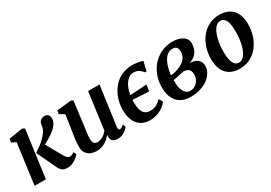

<svg xmlns="http://www.w3.org/2000/svg" viewBox="14 -1256 2764 1956"><g transform="rotate(-30 1395.5 -278.0)"><path d="M47 0 110.5 -475.5 59 -503 67.5 -543.5 229 -568.5 255 -555 179.5 0ZM429 9.5Q399.5 9.5 381.5 -0.2Q363.5 -10 353.8 -23.2Q344 -36.5 338.5 -47.5L227.5 -283Q257.5 -301 284 -320.5Q310.5 -340 333.8 -361.5Q357 -383 377 -407.5Q401.5 -437 408.5 -458.2Q415.5 -479.5 417 -499Q419.5 -524 430.2 -538.8Q441 -553.5 456 -560Q471 -566.5 485 -566.5Q515.5 -566.5 529.5 -549.8Q543.5 -533 544 -510Q545 -487 537.2 -468.8Q529.5 -450.5 518.5 -436Q501 -412.5 475.2 -391.2Q449.5 -370 420.8 -352.2Q392 -334.5 364.8 -320.5Q337.5 -306.5 316.5 -297.5L331 -342L454 -122.5Q466 -101.5 480.2 -89.5Q494.5 -77.5 507 -77.5Q516.5 -77.5 531.2 -82.5Q546 -87.5 560 -100L576 -67Q567.5 -55 547 -36.8Q526.5 -18.5 496.2 -4.5Q466 9.5 429 9.5Z M772 10Q740 10 709.2 -1.8Q678.5 -13.5 657.8 -41.2Q637 -69 636.5 -117.5Q636.5 -135 638 -155.8Q639.5 -176.5 642.2 -199.8Q645 -223 648.5 -246.8Q652 -270.5 655.5 -293L683 -475.5L624.5 -509.5L632 -550L801 -567.5L824.5 -556L790.5 -289Q788 -267.5 785 -246.2Q782 -225 779.2 -205Q776.5 -185 774.8 -167.8Q773 -150.5 773 -137.5Q773 -109.5 779.2 -93.5Q785.5 -77.5 797.8 -70.8Q810 -64 828 -64Q850 -64 871.5 -73.5Q893 -83 911.2 -98.2Q929.5 -113.5 943.5 -130.5L1001.5 -563.5H1135.5L1072 -101.5Q1069.5 -82 1074.8 -73.2Q1080 -64.5 1090 -64.5Q1099 -64.5 1108.8 -70Q1118.5 -75.5 1137 -90L1150.5 -59.5Q1146 -51.5 1129 -34.8Q1112 -18 1084.8 -4.2Q1057.5 9.5 1022.5 9.5Q985.5 9.5 967 -5.5Q948.5 -20.5 946 -46.5Q945.5 -49 945.5 -52.5Q945.5 -56 945.5 -60.2Q945.5 -64.5 946 -69Q946.5 -73.5 947 -77.5L945.5 -78.5Q932 -62.5 915.2 -46.8Q898.5 -31 877.2 -18.2Q856 -5.5 829.8 2.2Q803.5 10 772 10Z M1400 10Q1314.5 10 1263.5 -47.5Q1212.5 -105 1210.5 -217.5Q1210 -278.5 1228.8 -340Q1247.5 -401.5 1286.2 -453.5Q1325 -505.5 1384 -536.8Q1443 -568 1521.5 -568Q1541 -568 1563.5 -565.8Q1586 -563.5 1607 -559Q1628 -554.5 1643.5 -547.5L1617 -438.5H1599.5Q1578 -466.5 1559 -478.5Q1540 -490.5 1523 -493.5Q1506 -496.5 1491.5 -496.5Q1467 -496.5 1444.8 -483Q1422.5 -469.5 1404.2 -445Q1386 -420.5 1372.8 -386.5Q1359.5 -352.5 1353 -312Q1403.5 -315 1451.8 -318Q1500 -321 1550.5 -325L1538 -249Q1495.5 -251.5 1449.5 -254Q1403.5 -256.5 1347.5 -260Q1347 -251.5 1347 -242.8Q1347 -234 1347 -225.5Q1348.5 -145 1373.5 -108.5Q1398.5 -72 1450 -72Q1498 -72 1528 -90.2Q1558 -108.5 1582 -134L1609 -89Q1596 -70 1567.8 -46.8Q1539.5 -23.5 1497.5 -6.8Q1455.5 10 1400 10Z M1877.5 11Q1822.5 11 1783.5 -6.8Q1744.5 -24.5 1719.2 -55.8Q1694 -87 1682.2 -127.5Q1670.5 -168 1670.5 -213.5Q1670.5 -299 1697.8 -365.2Q1725 -431.5 1770.8 -477.2Q1816.5 -523 1873.5 -546.8Q1930.5 -570.5 1990 -570.5Q2049.5 -570.5 2087.2 -554.5Q2125 -538.5 2142.8 -513Q2160.5 -487.5 2160.5 -459.5Q2160.5 -427.5 2150 -395Q2139.5 -362.5 2113 -335.5Q2086.5 -308.5 2038 -292.5Q2080.5 -293 2108.2 -279.8Q2136 -266.5 2150.2 -243Q2164.5 -219.5 2164.5 -188.5Q2164.5 -153.5 2145.8 -118.5Q2127 -83.5 2090.5 -54Q2054 -24.5 2000.2 -6.8Q1946.5 11 1877.5 11ZM1906.5 -44.5Q1937 -44.5 1963.5 -60.8Q1990 -77 2006.2 -105.8Q2022.5 -134.5 2022.5 -170.5Q2022.5 -201 2011.5 -218.5Q2000.5 -236 1981.8 -243.5Q1963 -251 1939 -251Q1932 -250 1922.8 -247.5Q1913.5 -245 1903 -242.5Q1892.5 -240 1881 -238Q1865 -234.5 1848.2 -231.2Q1831.5 -228 1813 -225.5Q1812.5 -217.5 1812.5 -209.5Q1812.5 -201.5 1812.5 -194Q1812.5 -153 1823 -119.2Q1833.5 -85.5 1854.5 -65Q1875.5 -44.5 1906.5 -44.5ZM1813 -280Q1826 -281 1838 -282.8Q1850 -284.5 1862 -287.5Q1874 -290.5 1887 -294.5Q1929.5 -308.5 1959.5 -328.8Q1989.5 -349 2005 -376.8Q2020.5 -404.5 2020.5 -440Q2020.5 -475.5 2005.5 -491.8Q1990.5 -508 1960.5 -508Q1924.5 -508 1898 -486.8Q1871.5 -465.5 1854 -431Q1836.5 -396.5 1826.5 -356.8Q1816.5 -317 1813 -280Z M2545 -568.5Q2611.5 -568.5 2658 -542.5Q2704.5 -516.5 2729.2 -466.2Q2754 -416 2754.5 -343Q2754.5 -271.5 2734.2 -207.5Q2714 -143.5 2675.2 -93.8Q2636.5 -44 2581 -15.5Q2525.5 13 2456 13Q2391 13 2344.5 -13.2Q2298 -39.5 2273.8 -89.8Q2249.5 -140 2248.5 -212.5Q2248 -284.5 2268.2 -348.8Q2288.5 -413 2327.2 -462.5Q2366 -512 2421 -540.2Q2476 -568.5 2545 -568.5ZM2525.5 -509.5Q2497.5 -509.5 2476.2 -491.5Q2455 -473.5 2439.8 -443Q2424.5 -412.5 2414.5 -374.5Q2404.5 -336.5 2400 -296.5Q2395.5 -256.5 2395.5 -219.5Q2396 -154.5 2406.5 -116.5Q2417 -78.5 2435.5 -62Q2454 -45.5 2478.5 -45.5Q2506 -45.5 2527 -63.5Q2548 -81.5 2563.5 -112Q2579 -142.5 2588.8 -180.5Q2598.5 -218.5 2603 -258.8Q2607.5 -299 2607 -336.5Q2607 -402 2596.8 -439.8Q2586.5 -477.5 2568.5 -493.5Q2550.5 -509.5 2525.5 -509.5Z"/></g></svg>

Font: Merriweather
Style: Bold Italic
Weight: 700
Italic angle: -7.8°
Version: Version 2.101